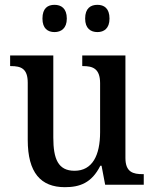

<svg xmlns="http://www.w3.org/2000/svg" viewBox="-20 -766 639 796"><path d="M384 -633C411 -633 434 -648 434 -689C434 -732 411 -746 384 -746C356 -746 333 -732 333 -689C333 -648 356 -633 384 -633ZM206 -633C233 -633 257 -648 257 -689C257 -732 233 -746 206 -746C178 -746 156 -732 156 -689C156 -648 178 -633 206 -633ZM249 10C310 10 360 -7 396 -79H401L416 0H576V-44H572C532 -44 500 -52 500 -111V-536H321V-492H324C363 -492 395 -483 395 -421V-218C395 -122 363 -58 289 -58C221 -58 201 -107 201 -196V-536H22V-492H25C67 -492 95 -482 95 -423V-186C95 -50 149 10 249 10Z"/></svg>

Font: Noto Serif Armenian SemiCondensed Medium
Style: Regular
Weight: 500
Width: 4
Designer: Monotype Design Team
Foundry: Monotype Imaging Inc.
Version: Version 2.008